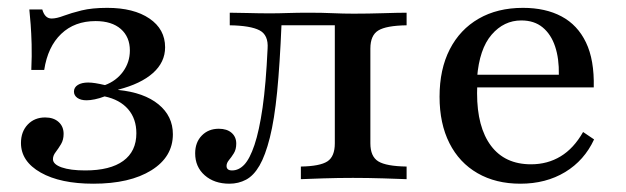

<svg xmlns="http://www.w3.org/2000/svg" viewBox="-20 -447 1561 479"><path d="M212.9 11.3Q130.6 11.3 81.5 -16.5Q32.3 -44.4 32.3 -90.3Q32.3 -118.5 49.2 -136.3Q66.1 -154 92.7 -154Q113.7 -154 126.2 -142.7Q138.7 -131.5 138.7 -112.9Q138.7 -98.4 132.3 -87.5Q125.8 -76.6 119 -67.7Q112.1 -58.9 112.1 -50Q112.1 -37.1 133.9 -29.4Q155.6 -21.8 192.7 -21.8Q254.8 -21.8 287.5 -45.6Q320.2 -69.4 320.2 -114.5Q320.2 -150.8 299.6 -174.6Q279 -198.4 241.1 -206.5Q228.2 -201.6 216.5 -199.2Q204.8 -196.8 196 -196.8Q181.5 -196.8 173 -202.8Q164.5 -208.9 164.5 -218.5Q164.5 -229 174.2 -235.1Q183.9 -241.1 200 -241.1Q208.1 -241.1 218.1 -239.5Q228.2 -237.9 241.9 -234.7Q270.2 -245.2 287.1 -268.5Q304 -291.9 304 -321Q304 -354.8 281.5 -374.6Q258.9 -394.4 218.5 -394.4Q166.1 -394.4 132.7 -362.5Q99.2 -330.6 90.3 -272.6H58.1Q59.7 -308.9 58.9 -336.7Q58.1 -364.5 56.5 -385.9Q54.8 -407.3 53.2 -423.4H85.5Q88.7 -412.1 94.4 -406.5Q100 -400.8 108.9 -400.8Q121 -400.8 139.1 -407.7Q157.3 -414.5 183.5 -421Q209.7 -427.4 247.6 -427.4Q313.7 -427.4 352.8 -400.8Q391.9 -374.2 391.9 -329Q391.9 -291.9 361.7 -264.9Q331.5 -237.9 275 -223.4V-222.6Q339.5 -216.1 375.4 -186.7Q411.3 -157.3 411.3 -112.1Q411.3 -55.6 357.7 -22.2Q304 11.3 212.9 11.3Z M552.4 11.3Q514.5 11.3 490.7 -9.7Q466.9 -30.6 466.9 -64.5Q466.9 -91.9 483.5 -108.9Q500 -125.8 525.8 -125.8Q546 -125.8 557.7 -115.7Q569.4 -105.6 569.4 -88.7Q569.4 -74.2 563.3 -64.5Q557.3 -54.8 551.2 -47.6Q545.2 -40.3 545.2 -33.1Q545.2 -21.8 558.9 -21.8Q575.8 -21.8 589.5 -36.3Q603.2 -50.8 614.9 -85.5Q626.6 -120.2 635.1 -178.6Q643.5 -237.1 647.6 -325.8Q650 -359.7 627.4 -371.4Q604.8 -383.1 553.2 -383.9V-415.3Q571.8 -415.3 599.2 -414.5Q626.6 -413.7 654 -413.7Q674.2 -413.7 697.6 -414.5Q721 -415.3 751.6 -415.3Q783.9 -415.3 810.1 -414.1Q836.3 -412.9 862.1 -412.9Q898.4 -412.9 936.3 -414.1Q974.2 -415.3 994.4 -415.3V-383.9Q943.5 -383.1 923.8 -371Q904 -358.9 904 -325.8V-89.5Q904 -56.5 923.8 -44.4Q943.5 -32.3 994.4 -31.5V0Q975 -0.8 936.3 -2Q897.6 -3.2 860.5 -3.2Q823.4 -3.2 786.3 -2Q749.2 -0.8 730.6 0V-31.5Q778.2 -32.3 796.8 -44.4Q815.3 -56.5 815.3 -89.5V-386.3L818.5 -383.9H677.4L682.3 -386.3Q678.2 -287.1 671.4 -217.7Q664.5 -148.4 653.2 -103.6Q641.9 -58.9 627.4 -33.9Q612.9 -8.9 594 1.2Q575 11.3 552.4 11.3Z M1278.2 11.3Q1216.9 11.3 1171.4 -14.9Q1125.8 -41.1 1101.2 -89.9Q1076.6 -138.7 1076.6 -205.6Q1076.6 -274.2 1102 -323.8Q1127.4 -373.4 1174.2 -400.4Q1221 -427.4 1284.7 -427.4Q1341.1 -427.4 1381 -406Q1421 -384.7 1441.9 -341.1Q1462.9 -297.6 1461.3 -229H1136.3L1134.7 -260.5H1374.2Q1375 -300.8 1364.9 -331Q1354.8 -361.3 1333.9 -378.6Q1312.9 -396 1280.6 -396Q1237.1 -396 1206.5 -360.5Q1175.8 -325 1170.2 -253.2L1171.8 -250.8Q1171 -242.7 1170.6 -233.9Q1170.2 -225 1170.2 -214.5Q1170.2 -129.8 1204.8 -83.5Q1239.5 -37.1 1304.8 -37.1Q1346 -37.1 1378.6 -56.9Q1411.3 -76.6 1434.7 -117.7L1462.1 -99.2Q1437.9 -46.8 1389.9 -17.7Q1341.9 11.3 1278.2 11.3Z"/></svg>

Font: Playfair 12pt Medium
Style: Regular
Weight: 500
Designer: Claus Eggers Sørensen
Foundry: Claus Eggers Sørensen
Version: Version 2.000;gftools[0.9.28]